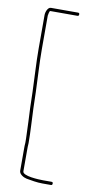

<svg xmlns="http://www.w3.org/2000/svg" viewBox="-91 -754 454 886"><g transform="rotate(10 136.0 -310.5)"><path d="M50 -675V-517C50 -450 55 -384 57 -316L59 -241C60 -216 61 -195 62 -177L64 -123C65 -105 65 -91 65 -80C64 -69 64 -59 64 -48V52C64 68 85 80 100 83C124 87 148 92 176 92H215C220 92 222 89 222 84C222 79 220 77 215 77H176C155 77 79 74 79 52V-48C79 -59 79 -69 80 -80C80 -136 76 -185 74 -242L72 -317C70 -385 65 -450 65 -517V-675C65 -677 69 -700 73 -698H200C205 -698 207 -701 207 -706C207 -711 205 -713 200 -713H73C59 -713 50 -690 50 -675Z"/></g></svg>

Font: Electronic
Style: UltTh
Weight: 100
Version: Version 1.011